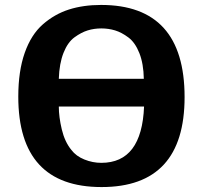

<svg xmlns="http://www.w3.org/2000/svg" viewBox="-20 -736 834 777"><path d="M54 -345Q54 -448 80 -522Q106 -596 153.5 -637.5Q201 -679 259 -697.5Q317 -716 389 -716Q727 -716 727 -343Q727 21 391 21Q54 21 54 -345ZM218 -305Q218 -263 230 -212.5Q242 -162 269 -129Q288 -104 321.5 -90.5Q355 -77 390 -77Q554 -77 563 -305ZM218 -417H562Q561 -478 544 -521Q527 -564 499.5 -584.5Q472 -605 445.5 -613Q419 -621 390 -621Q361 -621 335 -613Q309 -605 281.5 -585Q254 -565 237 -522Q220 -479 218 -417Z"/></svg>

Font: Coval
Style: Black
Weight: 1000
Foundry: Context Ltd
Version: Version 001.000